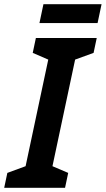

<svg xmlns="http://www.w3.org/2000/svg" viewBox="-56 -895 504 915"><path d="M409 -785 428 -875H151L132 -785ZM254 0 269 -71 194 -103 302 -611 390 -643 405 -714H115L100 -643L174 -611L66 -103L-21 -71L-36 0Z"/></svg>

Font: Noto Sans UI SemiCondensed
Style: Bold Italic
Weight: 700
Width: 4
Designer: Monotype Design Team
Foundry: Monotype Imaging Inc.
Version: 1.001